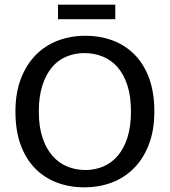

<svg xmlns="http://www.w3.org/2000/svg" viewBox="-20 -792 726 821"><path d="M345 -639Q409 -639 463 -618.5Q517 -598 556.5 -557.5Q596 -517 618 -456.5Q640 -396 640 -315Q640 -236 617 -175.5Q594 -115 554 -74Q514 -33 459.5 -12Q405 9 341 9Q277 9 223 -11.5Q169 -32 129.5 -72.5Q90 -113 68 -173.5Q46 -234 46 -315Q46 -394 69 -454.5Q92 -515 132 -556Q172 -597 226.5 -618Q281 -639 345 -639ZM146 -315Q146 -251 161.5 -204Q177 -157 204 -126Q231 -95 267.5 -80Q304 -65 345 -65Q386 -65 421.5 -80Q457 -95 483.5 -126Q510 -157 525 -204Q540 -251 540 -315Q540 -381 524.5 -428Q509 -475 482 -505.5Q455 -536 418.5 -550.5Q382 -565 341 -565Q300 -565 264 -550Q228 -535 202 -504Q176 -473 161 -426Q146 -379 146 -315ZM473 -772V-710H228V-772Z"/></svg>

Font: Mukta Vaani
Style: Regular
Weight: 400
Designer: Noopur Datye, Girish Dalvi, Yashodeep Gholap, Pallavi Karambelkar
Foundry: Ek Type
Version: Version 2.538;PS 1.000;hotconv 16.6.51;makeotf.lib2.5.65220;